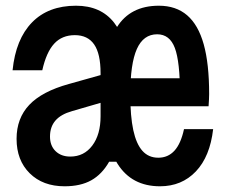

<svg xmlns="http://www.w3.org/2000/svg" viewBox="-20 -636 790 672"><path d="M342 -305Q342 -465 389 -540.5Q436 -616 536 -616Q596 -616 635 -582.5Q674 -549 693 -481Q712 -413 712 -307Q712 -292 710 -264H410V-362H647L610 -305Q610 -420 592 -468Q574 -516 530 -516Q482 -516 459 -464.5Q436 -413 436 -305Q436 -229 446.5 -180.5Q457 -132 478.5 -108Q500 -84 534 -84Q568 -84 590.5 -108.5Q613 -133 624 -184H726Q715 -88 665.5 -36Q616 16 540 16Q441 16 391.5 -62.5Q342 -141 342 -305ZM342 -279 232 -247Q193 -236 174 -214Q155 -192 155 -158Q155 -126 174.5 -107Q194 -88 226 -88Q274 -88 303 -126.5Q332 -165 332 -229V-380Q332 -448 309.5 -480.5Q287 -513 242 -513Q197 -513 169.5 -483Q142 -453 128 -390H24Q35 -499 92 -557.5Q149 -616 246 -616Q333 -616 379.5 -556.5Q426 -497 426 -388V-100L402 -70H362Q337 -26 299.5 -5Q262 16 206 16Q130 16 84 -29.5Q38 -75 38 -150Q38 -222 82.5 -269Q127 -316 221 -342L342 -376Z"/></svg>

Font: Martian Mono Custom sWd Rg
Style: Regular
Weight: 400
Width: 6
Monospace: yes
Designer: Alex Havermale
Foundry: Evil Martians
Version: Version 1.000